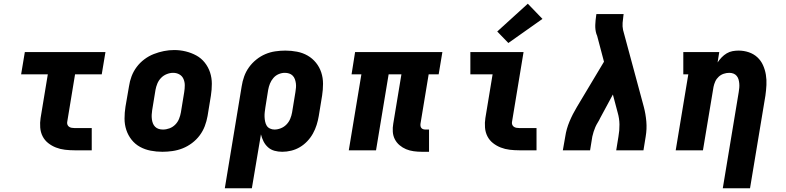

<svg xmlns="http://www.w3.org/2000/svg" viewBox="-20 -811 4240 1036"><path d="M382 0Q356 0 330.5 -3Q305 -6 282 -15Q259 -24 240 -39Q221 -54 210 -75.5Q199 -97 197 -123Q195 -149 199 -174L238 -410H94L114 -530H549L529 -410H385L343 -155Q341 -147 343.5 -139.5Q346 -132 352 -127.5Q358 -123 366 -121.5Q374 -120 382 -120H475V0Z M856 8Q824 8 793 2Q762 -4 735.5 -18.5Q709 -33 690 -57Q671 -81 661.5 -110Q652 -139 652 -171Q652 -203 657 -235L676 -345Q680 -373 690 -399.5Q700 -426 717.5 -449.5Q735 -473 759 -491Q783 -509 810 -519.5Q837 -530 864.5 -535.5Q892 -541 920 -541Q952 -541 982.5 -533.5Q1013 -526 1039.5 -511.5Q1066 -497 1085 -473Q1104 -449 1113.5 -420Q1123 -391 1123 -359Q1123 -327 1118 -295L1100 -185Q1095 -157 1085 -130.5Q1075 -104 1057.5 -80.5Q1040 -57 1016 -39Q992 -21 965.5 -10.5Q939 0 911 4Q883 8 856 8ZM859 -112Q877 -112 894.5 -118.5Q912 -125 925.5 -138.5Q939 -152 946 -169.5Q953 -187 956 -204L974 -314Q977 -333 977 -351Q977 -369 970 -385Q963 -401 948 -409.5Q933 -418 914 -418Q897 -418 879.5 -411Q862 -404 849 -390.5Q836 -377 829 -360Q822 -343 819 -326L801 -216Q799 -204 798.5 -191.5Q798 -179 799.5 -167.5Q801 -156 805 -145.5Q809 -135 817 -127Q825 -119 836 -115.5Q847 -112 859 -112Z M1193 205 1284 -345Q1288 -372 1297.5 -398.5Q1307 -425 1323.5 -448Q1340 -471 1363 -489.5Q1386 -508 1412 -519Q1438 -530 1465.5 -534Q1493 -538 1520 -538Q1552 -538 1583 -532Q1614 -526 1640 -511Q1666 -496 1685 -472.5Q1704 -449 1713.5 -420Q1723 -391 1723 -359Q1723 -327 1718 -295L1700 -185Q1696 -161 1688.5 -137Q1681 -113 1668.5 -90.5Q1656 -68 1638 -49Q1620 -30 1598 -17Q1576 -4 1551.5 2Q1527 8 1503 8Q1481 8 1461 2.5Q1441 -3 1426 -16.5Q1411 -30 1402 -48Q1393 -66 1388 -86L1339 205ZM1461 -112Q1478 -112 1495.5 -119Q1513 -126 1526 -139.5Q1539 -153 1546 -170Q1553 -187 1556 -204L1574 -314Q1576 -326 1577 -338Q1578 -350 1576.5 -361.5Q1575 -373 1571 -384Q1567 -395 1559 -403Q1551 -411 1540 -414.5Q1529 -418 1517 -418Q1500 -418 1483.5 -411Q1467 -404 1455 -390Q1443 -376 1436.5 -359.5Q1430 -343 1427 -326L1412 -232Q1410 -219 1408.5 -206Q1407 -193 1407.5 -180.5Q1408 -168 1410.5 -155.5Q1413 -143 1419 -133Q1425 -123 1436.5 -117.5Q1448 -112 1461 -112Z M2256 8Q2234 8 2212 5Q2190 2 2171 -6Q2152 -14 2136 -27.5Q2120 -41 2110.5 -59.5Q2101 -78 2099.5 -100Q2098 -122 2102 -144L2146 -410H2077L2009 0H1862L1930 -410H1877L1896 -530H2367L2347 -410H2293L2249 -144Q2248 -137 2249 -131Q2250 -125 2253.5 -120.5Q2257 -116 2263 -114Q2269 -112 2276 -112H2295V8Z M2782 0Q2756 0 2730.5 -3Q2705 -6 2682 -15Q2659 -24 2640 -39Q2621 -54 2610 -75.5Q2599 -97 2597 -123Q2595 -149 2599 -174L2638 -410H2518V-530H2805L2743 -155Q2741 -147 2743.5 -139.5Q2746 -132 2752 -127.5Q2758 -123 2766 -121.5Q2774 -120 2782 -120H2875V0ZM2723 -579 2663 -641 2828 -791 2907 -709Z M3017 0 3030 -74Q3036 -115 3053 -155.5Q3070 -196 3093 -234L3239 -478L3202 -618Q3201 -621 3200 -623Q3199 -625 3198 -628Q3198 -628 3198 -628Q3198 -628 3198 -628Q3198 -628 3198 -628Q3198 -628 3198 -628Q3191 -651 3192 -676.5Q3193 -702 3197 -728L3198 -735H3345L3344 -728Q3341 -708 3339.5 -688Q3338 -668 3342 -649L3454 -234Q3464 -196 3467.5 -155.5Q3471 -115 3464 -74L3452 0H3305L3317 -74Q3323 -107 3322.5 -139.5Q3322 -172 3313 -203L3287 -301L3219 -175Q3213 -162 3205.5 -150Q3198 -138 3192.5 -125.5Q3187 -113 3183 -100Q3179 -87 3176 -74L3164 0Z M3880 205 3966 -314Q3968 -326 3969 -337.5Q3970 -349 3969 -360.5Q3968 -372 3965 -382.5Q3962 -393 3955 -401.5Q3948 -410 3937.5 -414Q3927 -418 3915 -418Q3900 -418 3885 -413Q3870 -408 3858 -397Q3846 -386 3839.5 -371.5Q3833 -357 3830 -342L3773 0H3626L3694 -410H3667V-530H3861L3852 -474Q3862 -489 3874 -501.5Q3886 -514 3901 -523Q3916 -532 3932.5 -535Q3949 -538 3965 -538Q3994 -538 4020.5 -529Q4047 -520 4066.5 -502Q4086 -484 4097 -459.5Q4108 -435 4112.5 -408Q4117 -381 4115.5 -352Q4114 -323 4110 -295L4027 205Z"/></svg>

Font: Iosevka Curly Slab HvEx
Style: Italic
Weight: 900
Width: 7
Italic angle: -9°
Monospace: yes
Designer: Belleve Invis
Foundry: Belleve Invis
Version: Version 11.1.0; ttfautohint (v1.8.3)